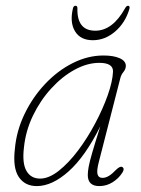

<svg xmlns="http://www.w3.org/2000/svg" viewBox="-20 -638 490 666"><path d="M323 -77Q315 -47 318.2 -34Q321.5 -21 336 -21Q356.5 -21 382 -48.5Q396.5 -63 404.5 -58.5Q413.5 -52.5 404 -38.5Q391.5 -19 370.5 -5.8Q349.5 7.5 324.5 7.5Q284.5 7.5 284.5 -31Q284.5 -42.5 287.5 -59.2Q290.5 -76 300 -108.8Q309.5 -141.5 328 -200Q276 -95.5 218.5 -44Q161 7.5 107.5 7.5Q66.5 7.5 45.2 -24Q24 -55.5 31.5 -120.5Q37 -184 65 -242.2Q93 -300.5 136.2 -346.5Q179.5 -392.5 232 -419Q284.5 -445.5 339 -445.5Q373.5 -445.5 394.8 -436.2Q416 -427 416.5 -410Q416.5 -398.5 408.5 -388.8Q400.5 -379 397.5 -367.5ZM63 -126Q56.5 -71 72 -44.8Q87.5 -18.5 119 -18.5Q149.5 -18.5 183.8 -45.5Q218 -72.5 250.8 -116Q283.5 -159.5 310.2 -210Q337 -260.5 353.8 -308Q370.5 -355.5 372 -389.5Q373 -420 324.5 -420Q282.5 -420 239 -396.2Q195.5 -372.5 157.8 -331.2Q120 -290 94.5 -237.2Q69 -184.5 63 -126ZM310.5 -531.5Q370.5 -531.5 414 -609.5Q418.5 -618 424 -618Q431.5 -618 429 -607.5Q415 -559.5 379.8 -529Q344.5 -498.5 302 -498.5Q259 -498.5 240.2 -529.5Q221.5 -560.5 233 -609Q235 -618 242 -618Q248.5 -618 248.5 -609.5Q246.5 -531.5 310.5 -531.5Z"/></svg>

Font: Fraunces 72pt S100 Thin
Style: Italic
Weight: 100
Italic angle: -16°
Version: Version 1.000; ttfautohint (v1.8.3)